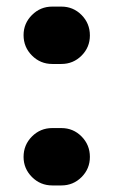

<svg xmlns="http://www.w3.org/2000/svg" viewBox="-20 -565 346 585"><path d="M51.8 -458Q51.8 -493.7 77.4 -519.3Q103 -544.9 139.2 -544.9H167Q203.1 -544.9 228.5 -519.3Q253.9 -493.7 253.9 -457Q253.9 -420.9 228.5 -395.5Q203.1 -370.1 167 -370.1H139.2Q103 -370.1 77.4 -395.8Q51.8 -421.4 51.8 -458ZM51.8 -86.9Q51.8 -123.5 77.4 -149.2Q103 -174.8 139.2 -174.8H167Q203.1 -174.8 228.5 -149.2Q253.9 -123.5 253.9 -86.9Q253.9 -50.8 228.5 -25.4Q203.1 0 167 0H139.2Q103 0 77.4 -25.6Q51.8 -51.3 51.8 -86.9Z"/></svg>

Font: Jellee Roman
Style: Bold
Weight: 700
Designer: Alfredo Marco Pradil
Foundry: Alfredo Marco Pradil and JAM Design
Version: Version 1.000